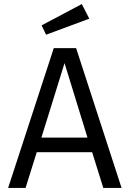

<svg xmlns="http://www.w3.org/2000/svg" viewBox="-20 -926 640 946"><path d="M383 -906 185 -801 207 -755 420 -834ZM434 -176 489 0H579L355 -689H245L20 0H106L161 -176ZM184 -248 298 -615 411 -248Z"/></svg>

Font: FiraMono Nerd Font
Style: Regular
Weight: 400
Designer: Carrois Corporate & Edenspiekermann AG
Foundry: Carrois Corporate GbR & Edenspiekermann AG
Version: Version 003.206;Nerd Fonts 3.3.0